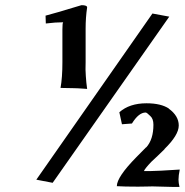

<svg xmlns="http://www.w3.org/2000/svg" viewBox="-20 -652 723 751"><path d="M576.2 -599.1 642.1 -586.9 186 63 122.1 50.8ZM496.1 -168.9 457 -166 446.8 -212.9Q486.3 -248 553.2 -248Q609.9 -248 641.1 -227.1H640.1Q679.2 -198.7 679.2 -161.1Q679.2 -123.5 623 -68.8H624Q615.7 -60.5 598.1 -43.7Q580.6 -26.9 571.8 -19Q546.4 7.8 543 17.1H568.8Q593.3 17.1 683.1 11.2Q678.2 34.7 678.2 50.8Q678.2 63 682.1 79.1H653.8Q596.2 77.1 576.2 77.1Q572.3 77.1 553.7 77.6Q535.2 78.1 520 78.1Q464.8 78.1 437 76.2Q437 40.5 513.2 -37.1L551.8 -76.2V-75.2Q580.1 -106.4 580.1 -164.1Q580.1 -187.5 567.9 -198.2Q554.2 -211.9 549.8 -211.9Q522.5 -211.9 496.1 -168.9ZM314.9 -378.9 314 -409.2Q314 -352.1 320.8 -304.2Q314.5 -304.7 303.7 -305.4Q293 -306.2 284.4 -306.6Q275.9 -307.1 268.1 -307.1L216.8 -308.1Q224.1 -348.6 224.1 -409.2V-537.1Q224.1 -562 227.1 -564.9Q197.3 -564.9 159.2 -560.1L158.2 -590.8Q189.5 -598.6 298.8 -631.8Q320.8 -631.8 320.8 -623Q314.9 -584 314.9 -540Z"/></svg>

Font: Linear Smooth
Style: Bold
Weight: 700
Designer: Philipp H. Poll, Flanker
Foundry: Philipp H. Poll, reworked by Flanker
Version: Version 1.061 | FøM Fix